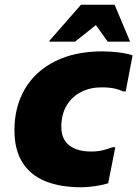

<svg xmlns="http://www.w3.org/2000/svg" viewBox="-20 -780 580 811"><path d="M41 -230Q41 -329 85 -404Q129 -479 212.5 -521Q296 -563 412 -563Q446 -563 482.5 -558.5Q519 -554 540 -546L511 -394H499Q486 -401 464 -406Q442 -411 408 -411Q361 -411 322.5 -391.5Q284 -372 261.5 -334.5Q239 -297 239 -244Q239 -192 272.5 -166Q306 -140 365 -140Q394 -140 415 -145.5Q436 -151 455 -158H467L437 -6Q412 2 380 6.5Q348 11 323 11Q236 11 173 -14Q110 -39 75.5 -92.5Q41 -146 41 -230ZM189 -604V-608L322 -760H464L528 -608V-604H435L385 -674L297 -604Z"/></svg>

Font: Kufam ExtraBold
Style: Italic
Weight: 800
Italic angle: -11°
Designer: Artur Schmal
Foundry: Original Type
Version: Version 1.301; ttfautohint (v1.8.3)